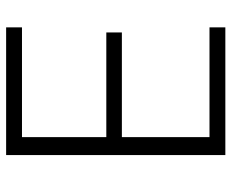

<svg xmlns="http://www.w3.org/2000/svg" viewBox="-86 -688 773 642"><g transform="rotate(-90 301.0 -366.5)"><path d="M531 -53V0H104V-733H531V-680H164V-398H514V-346H164V-53Z"/></g></svg>

Font: IBM Plex Sans JP Light
Style: Regular
Weight: 300
Designer: Mike Abbink; Paul van der Laan; Pieter van Rosmalen; Wujin Sim; Yejin Wi; Jinhee Kim; Boomi Park; Yona Kim; Kichan Ma
Foundry: Sandoll Inc.
Version: Version 1.002